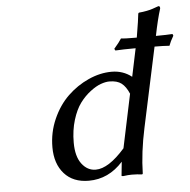

<svg xmlns="http://www.w3.org/2000/svg" viewBox="-51 -749 803 810"><g transform="rotate(-5 350.5 -344.0)"><path d="M428.2 -439.9Q476.6 -439.9 513.2 -411.1L538.1 -529.8H527.8Q488.3 -529.8 452.1 -527.8L448.2 -535.2Q470.7 -561 480 -576.2Q493.2 -574.2 538.1 -574.2H546.9Q560.1 -652.8 562 -674.8L564.9 -678.2Q583 -679.7 598.6 -682.9Q614.3 -686 622.6 -689Q630.9 -691.9 648.9 -698.2Q655.8 -698.2 655.8 -690.9V-688Q641.6 -643.1 627.9 -574.2H629.9Q662.1 -574.2 698.2 -576.2L701.2 -568.8Q687.5 -545.4 681.2 -527.8Q656.7 -529.8 618.2 -529.8L545.9 -191.9Q523.9 -89.8 522 0L519 2.9Q499 0 475.1 0Q460 0 439.9 2.9Q432.1 2.9 432.1 1V0L438 -58.1Q377 9.8 293 9.8Q226.6 9.8 189.2 -32.2Q151.9 -74.2 151.9 -144Q151.9 -207 176.8 -263.2Q201.7 -319.3 241.2 -357.4Q280.8 -395.5 330.1 -417.7Q379.4 -439.9 428.2 -439.9ZM415 -399.9Q399.4 -399.9 378.9 -392.6Q358.4 -385.3 334 -366.7Q309.6 -348.1 289.8 -321.5Q270 -294.9 256.6 -251.5Q243.2 -208 243.2 -155.8Q243.2 -97.2 267.1 -65.7Q291 -34.2 326.2 -34.2Q380.4 -34.2 450.2 -113.8L498 -340.8Q484.9 -371.6 466.6 -385.7Q448.2 -399.9 415 -399.9Z"/></g></svg>

Font: Linear Smooth
Style: Italic
Weight: 400
Designer: Philipp H. Poll, Flanker
Foundry: Philipp H. Poll, reworked by Flanker
Version: Version 1.061 | FøM Fix